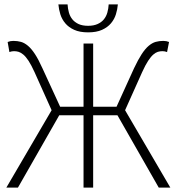

<svg xmlns="http://www.w3.org/2000/svg" viewBox="-20 -858 808 878"><path d="M9 0 216 -354 138 -528Q123 -561 110.5 -580Q98 -599 86.5 -608.5Q75 -618 65 -621Q55 -624 44 -624Q39 -624 33.5 -623Q28 -622 23 -620L15 -666Q27 -671 41 -671Q60 -671 76 -666.5Q92 -662 108 -648.5Q124 -635 140 -610.5Q156 -586 174 -546L255 -370H362V-659H406V-370H513L593 -546Q612 -586 628 -610.5Q644 -635 660 -648.5Q676 -662 692 -666.5Q708 -671 727 -671Q741 -671 753 -666L744 -620Q739 -622 733.5 -623Q728 -624 723 -624Q712 -624 702 -621Q692 -618 681 -608.5Q670 -599 657.5 -580Q645 -561 630 -528L552 -354L759 0H706L517 -331H406V0H362V-331H251L62 0ZM383 -710Q345 -710 319.5 -721.5Q294 -733 278.5 -751.5Q263 -770 256 -792.5Q249 -815 247 -838H289Q290 -819 295 -801Q300 -783 311 -769.5Q322 -756 339.5 -748Q357 -740 383 -740Q408 -740 426 -748Q444 -756 455 -769.5Q466 -783 471 -801Q476 -819 477 -838H519Q517 -815 510 -792.5Q503 -770 487.5 -751.5Q472 -733 446.5 -721.5Q421 -710 383 -710Z"/></svg>

Font: hySource Sans Pro Light
Style: Regular
Weight: 300
Designer: Paul D. Hunt
Foundry: Adobe Systems Incorporated
Version: Version 2.021;PS 2.000;hotconv 1.0.86;makeotf.lib2.5.63406